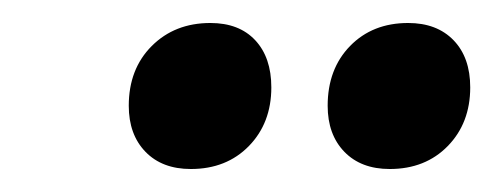

<svg xmlns="http://www.w3.org/2000/svg" viewBox="-20 -694 429 167"><path d="M92 -602Q92 -634 112 -654Q132 -674 163 -674Q188 -674 202 -659Q216 -644 216 -618Q216 -587 196.5 -567Q177 -547 146 -547Q121 -547 106.5 -562Q92 -577 92 -602ZM265 -602Q265 -634 284.5 -654Q304 -674 335 -674Q360 -674 374.5 -659Q389 -644 389 -618Q389 -587 369.5 -567Q350 -547 319 -547Q294 -547 279.5 -562Q265 -577 265 -602Z"/></svg>

Font: Alegreya SC
Style: Bold Italic
Weight: 700
Italic angle: -7°
Designer: Juan Pablo del Peral
Foundry: Huerta Tipografica
Version: Version 2.007; ttfautohint (v1.6)